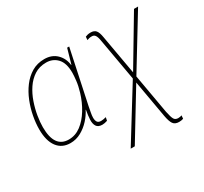

<svg xmlns="http://www.w3.org/2000/svg" viewBox="-155 -760 1301 1222"><g transform="rotate(-30 495.5 -149.0)"><path d="M172 10Q110 10 76 -35.5Q42 -81 42 -165Q42 -210 51.5 -260.5Q61 -311 80.5 -360Q100 -409 130 -449Q160 -489 200.5 -513Q241 -537 293 -537Q348 -537 382.5 -503.5Q417 -470 423 -419H425L456 -527H471L388 -136Q384 -114 380 -93.5Q376 -73 376 -58Q376 -38 383.5 -26.5Q391 -15 411 -15Q418 -15 428 -16.5Q438 -18 448 -21L443 3Q422 10 406 10Q376 10 364 -8Q352 -26 353.5 -56.5Q355 -87 362 -125H360Q344 -93 316 -62Q288 -31 251 -10.5Q214 10 172 10ZM174 -15Q223 -15 263.5 -45.5Q304 -76 335 -126.5Q366 -177 384 -237Q397 -280 401 -316.5Q405 -353 405 -373Q405 -444 373 -478Q341 -512 292 -512Q242 -512 205 -488Q168 -464 142 -425Q116 -386 100 -339.5Q84 -293 76.5 -247.5Q69 -202 69 -166Q69 -15 174 -15Z M485 232 720 -148 666 -454Q661 -486 652 -499Q643 -512 625 -511Q615 -511 607.5 -509Q600 -507 592 -504L594 -528Q600 -531 610 -533.5Q620 -536 633 -536Q659 -536 671.5 -521Q684 -506 690 -469L741 -181L948 -528H978L746 -148L797 141Q806 185 815 200Q824 215 845 215Q854 215 859.5 213.5Q865 212 871 210L869 234Q862 236 855 237.5Q848 239 838 239Q808 239 795 220.5Q782 202 774 158L726 -115L515 232Z"/></g></svg>

Font: Noto Sans SemiCondensed Thin
Style: Italic
Weight: 100
Width: 4
Italic angle: -12°
Designer: Monotype Design Team
Foundry: Monotype Imaging Inc.
Version: Version 2.013; ttfautohint (v1.8.4.7-5d5b)